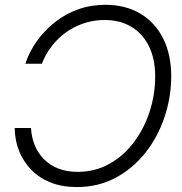

<svg xmlns="http://www.w3.org/2000/svg" viewBox="-20 -758 748 789"><path d="M412.1 -738.3Q496.1 -738.3 557.1 -701.7Q618.2 -665 650.9 -599.1Q683.6 -533.2 683.6 -444.8Q683.6 -358.9 656.2 -277.3Q628.9 -195.8 577.9 -130.9Q526.9 -65.9 455.3 -27.6Q383.8 10.7 295.9 10.7Q235.8 10.7 188.7 -7.8Q141.6 -26.4 108.9 -59.8Q76.2 -93.3 58.6 -137.2Q41 -181.2 40.5 -231.9H107.4Q109.4 -193.4 123 -160.6Q136.7 -127.9 160.9 -103.5Q185.1 -79.1 219.7 -65.4Q254.4 -51.8 298.3 -51.8Q371.1 -51.8 429.7 -84.7Q488.3 -117.7 530.3 -173.6Q572.3 -229.5 595 -299.8Q617.7 -370.1 617.7 -443.8Q617.7 -516.6 591.8 -568.6Q565.9 -620.6 519.3 -648.2Q472.7 -675.8 409.7 -675.8Q364.3 -675.8 324 -662.1Q283.7 -648.4 250.2 -624.3Q216.8 -600.1 191.9 -567.4Q167 -534.7 151.9 -496.1H84Q101.1 -546.9 132.6 -590.6Q164.1 -634.3 206.8 -667.7Q249.5 -701.2 301.5 -719.7Q353.5 -738.3 412.1 -738.3Z"/></svg>

Font: Inter 28pt Light
Style: Italic
Weight: 300
Italic angle: -9.3988°
Designer: Rasmus Andersson
Foundry: rsms
Version: Version 4.001;git-66647c0bb